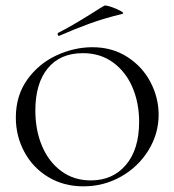

<svg xmlns="http://www.w3.org/2000/svg" viewBox="-20 -647 617 679"><path d="M36 -231Q36 -309 76.5 -365.5Q117 -422 179.5 -451Q242 -480 307 -480Q377 -480 430.5 -445.5Q484 -411 512.5 -356Q541 -301 541 -241Q541 -174 505 -115.5Q469 -57 408 -22.5Q347 12 275 12Q205 12 150.5 -21Q96 -54 66 -110Q36 -166 36 -231ZM472 -216Q472 -283 448.5 -338Q425 -393 380 -426Q335 -459 273 -459Q193 -459 149 -405.5Q105 -352 105 -256Q105 -187 128.5 -131Q152 -75 196.5 -42Q241 -9 301 -9Q379 -9 425.5 -64Q472 -119 472 -216ZM189 -520Q185 -520 184 -524.5Q183 -529 186 -531Q232 -554 302 -598Q343 -624 349 -627Q354 -629 373.5 -622.5Q393 -616 407 -608Q421 -600 413 -598Q351 -583 299.5 -564.5Q248 -546 191 -521Z"/></svg>

Font: Cormorant SC
Style: Regular
Weight: 400
Designer: Christian Thalmann (Catharsis Fonts)
Foundry: Catharsis Fonts
Version: Version 4.000